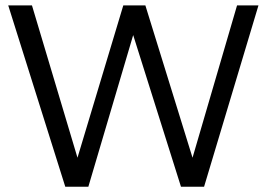

<svg xmlns="http://www.w3.org/2000/svg" viewBox="-20 -708 1011 728"><path d="M315 0 485 -575 666.2 0H753.8L960 -687.5H878.8L710 -110L531.2 -687.5H447.5L273.8 -110L101.2 -687.5H11.2L227.5 0Z"/></svg>

Font: Cambay
Style: Regular
Weight: 400
Designer: Pooja Saxena
Foundry: Pooja Saxena
Version: Version 1.181;PS 001.181;hotconv 1.0.70;makeotf.lib2.5.58329